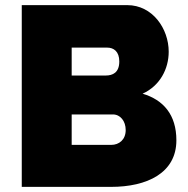

<svg xmlns="http://www.w3.org/2000/svg" viewBox="-20 -730 734 750"><path d="M669 -182C669 -282 618 -340 537 -364C605 -395 639 -461 639 -528C639 -618 576 -710 477 -710H65V0H414C554 0 669 -54 669 -182ZM399 -544C424 -544 446 -529 446 -490C446 -446 420 -435 393 -435H260V-544ZM471 -222C471 -185 446 -164 414 -164H260V-283H421C450 -283 471 -257 471 -222Z"/></svg>

Font: Raleway Black
Style: Regular
Weight: 900
Designer: Matt McInerney, Pablo Impallari, Rodrigo Fuenzalida
Foundry: Matt McInerney, Pablo Impallari, Rodrigo Fuenzalida
Version: Version 3.000g; ttfautohint (v1.5) -l 8 -r 28 -G 28 -x 14 -D